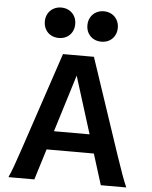

<svg xmlns="http://www.w3.org/2000/svg" viewBox="-63 -1023 850 1075"><g transform="rotate(5 362.5 -486.0)"><path d="M88.9 -173.3 269.5 -712.9H443.4L624 -173.3Q647.5 -104 661.1 -66.4Q674.8 -28.8 687.5 0H544.4L490.2 -173.3H224.6L170.9 0H25.4Q38.6 -29.3 52 -66.4Q65.4 -103.5 88.9 -173.3ZM356.4 -599.6 256.8 -278.3H457ZM477.1 -971.7Q501.5 -971.7 521 -960.7Q540.5 -949.7 551.5 -930.2Q562.5 -910.6 562.5 -886.2Q562.5 -861.3 551.5 -841.8Q540.5 -822.3 521.2 -811.5Q502 -800.8 477.1 -800.8Q452.6 -800.8 433.1 -811.5Q413.6 -822.3 402.6 -841.8Q391.6 -861.3 391.6 -886.2Q391.6 -910.6 402.6 -930.2Q413.6 -949.7 433.1 -960.7Q452.6 -971.7 477.1 -971.7ZM237.8 -971.7Q262.2 -971.7 281.7 -960.7Q301.3 -949.7 312.3 -930.2Q323.2 -910.6 323.2 -886.2Q323.2 -861.3 312.3 -841.8Q301.3 -822.3 282 -811.5Q262.7 -800.8 237.8 -800.8Q213.4 -800.8 193.8 -811.5Q174.3 -822.3 163.3 -841.8Q152.3 -861.3 152.3 -886.2Q152.3 -910.6 163.3 -930.2Q174.3 -949.7 193.8 -960.7Q213.4 -971.7 237.8 -971.7Z"/></g></svg>

Font: Lesson One
Style: Bold
Weight: 700
Designer: But Ko, Victor Gaultney, Annie Olsen, Julie Remington, Don Collingsworth, Eric Hays, Becca Hirsbrunner
Version: Version 1.100